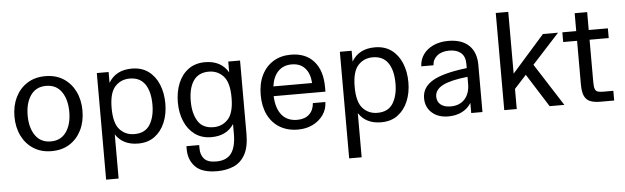

<svg xmlns="http://www.w3.org/2000/svg" viewBox="-55 -910 4485 1378"><g transform="rotate(-5 2187.5 -221.5)"><path d="M289 10Q214 10 159 -25Q104 -60 74 -121Q44 -182 44 -260Q44 -338 74 -399Q104 -460 159 -495Q214 -530 289 -530Q365 -530 419.5 -495Q474 -460 504 -399Q534 -338 534 -260Q534 -182 504 -121Q474 -60 419.5 -25Q365 10 289 10ZM289 -60Q362 -60 400.5 -115.5Q439 -171 439 -260Q439 -349 400.5 -404.5Q362 -460 289 -460Q216 -460 177.5 -404.5Q139 -349 139 -260Q139 -171 177.5 -115.5Q216 -60 289 -60Z M660 248V-520H745V-442Q797 -530 912 -530Q983 -530 1031.5 -494.5Q1080 -459 1105.5 -397.5Q1131 -336 1131 -259Q1131 -184 1105.5 -123Q1080 -62 1031.5 -26Q983 10 912 10Q803 10 750 -70V248ZM891 -60Q969 -60 1003.5 -116Q1038 -172 1038 -259Q1038 -354 1001.5 -407Q965 -460 891 -460Q827 -460 785.5 -414.5Q744 -369 744 -260Q744 -151 785.5 -105.5Q827 -60 891 -60Z M1461 -60Q1525 -60 1566.5 -105.5Q1608 -151 1608 -260Q1608 -369 1566.5 -414.5Q1525 -460 1461 -460Q1387 -460 1350.5 -407Q1314 -354 1314 -259Q1314 -172 1348.5 -116Q1383 -60 1461 -60ZM1440 10Q1370 10 1321 -26Q1272 -62 1246.5 -123Q1221 -184 1221 -259Q1221 -336 1246.5 -397.5Q1272 -459 1321 -494.5Q1370 -530 1440 -530Q1555 -530 1607 -442V-520H1692V8Q1692 103 1661.5 157.5Q1631 212 1578.5 234.5Q1526 257 1460 257Q1352 257 1304 208.5Q1256 160 1255 84V59H1347V84Q1347 130 1372.5 158.5Q1398 187 1459 187Q1534 187 1568 140.5Q1602 94 1602 0V-70Q1549 10 1440 10Z M2064 10Q1989 10 1933.5 -23Q1878 -56 1848 -117Q1818 -178 1818 -260Q1818 -343 1848 -403.5Q1878 -464 1932 -497Q1986 -530 2058 -530Q2165 -530 2224 -463Q2283 -396 2283 -277V-244H1910Q1914 -155 1953.5 -107.5Q1993 -60 2064 -60Q2118 -60 2150 -89Q2182 -118 2186 -170H2276Q2275 -118 2246.5 -77.5Q2218 -37 2171 -13.5Q2124 10 2064 10ZM2058 -460Q1999 -460 1961.5 -422.5Q1924 -385 1914 -314H2193Q2189 -382 2154.5 -421Q2120 -460 2058 -460Z M2411 248V-520H2496V-442Q2548 -530 2663 -530Q2734 -530 2782.5 -494.5Q2831 -459 2856.5 -397.5Q2882 -336 2882 -259Q2882 -184 2856.5 -123Q2831 -62 2782.5 -26Q2734 10 2663 10Q2554 10 2501 -70V248ZM2642 -60Q2720 -60 2754.5 -116Q2789 -172 2789 -259Q2789 -354 2752.5 -407Q2716 -460 2642 -460Q2578 -460 2536.5 -414.5Q2495 -369 2495 -260Q2495 -151 2536.5 -105.5Q2578 -60 2642 -60Z M3147 10Q3074 10 3029 -30Q2984 -70 2984 -135Q2984 -214 3060.5 -259Q3137 -304 3308 -324V-355Q3308 -408 3277.5 -434Q3247 -460 3194 -460Q3139 -460 3106.5 -433.5Q3074 -407 3072 -365H2984Q2986 -413 3012 -450Q3038 -487 3084.5 -508.5Q3131 -530 3192 -530Q3289 -530 3341 -480.5Q3393 -431 3393 -339V0H3312V-73Q3288 -33 3245 -11.5Q3202 10 3147 10ZM3072 -139Q3072 -102 3098 -81Q3124 -60 3170 -60Q3234 -60 3271 -100.5Q3308 -141 3308 -211V-261Q3185 -248 3128.5 -218.5Q3072 -189 3072 -139Z M3550 0V-700H3640V-255L3874 -520H3983L3787 -306L3983 0H3877L3726 -239L3640 -145V0Z M4242 0Q4198 0 4169.5 -11.5Q4141 -23 4127.5 -52.5Q4114 -82 4114 -136V-450H4014V-520H4114V-649H4204V-520H4342V-450H4204V-143Q4204 -109 4210.5 -93.5Q4217 -78 4232 -74Q4247 -70 4271 -70H4342V0Z"/></g></svg>

Font: Hedvig Letters Sans
Style: Regular
Weight: 400
Designer: Alexander Örn & Tor Weibull
Foundry: Kanon Foundry
Version: Version 1.000; ttfautohint (v1.8.4.7-5d5b)